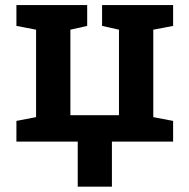

<svg xmlns="http://www.w3.org/2000/svg" viewBox="-20 -548 730 743"><path d="M280.8 174.3V0H43.5V-80.1L119.6 -94.7V-433.1L43.5 -447.8V-528.3H317.4V-447.8L252.4 -433.1V-102.1H440.4V-433.1L375 -447.8V-528.3H649.9V-447.8L573.2 -433.1V-94.7L649.9 -80.1V0H413.1V174.3Z"/></svg>

Font: Roboto Slab SemiBold
Style: Regular
Weight: 600
Designer: Google
Version: Version 2.001; ttfautohint (v1.8.3)